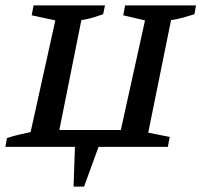

<svg xmlns="http://www.w3.org/2000/svg" viewBox="-24 -547 750 715"><path d="M-4 0 2 -33Q27 -41 46 -45.5Q65 -50 90 -55L182 -471L94 -490L101 -527H367L360 -494Q343 -488 323.5 -482Q304 -476 279 -472L197 -63H426L516 -471L435 -490L442 -527H706L700 -494Q680 -488 659.5 -482Q639 -476 613 -472L528 -53L608 -37L601 0H343L289 148H250L255 0Z"/></svg>

Font: Piazzolla SC Medium
Style: Italic
Weight: 500
Italic angle: -11.3°
Designer: Juan Pablo del Peral
Foundry: Huerta Tipografica
Version: Version 1.330